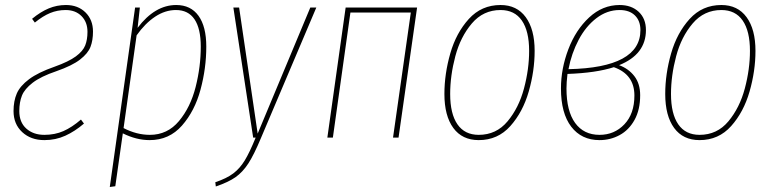

<svg xmlns="http://www.w3.org/2000/svg" viewBox="-20 -549 3086 766"><path d="M351 -423Q351 -388 341 -362Q331 -336 299.5 -311.5Q268 -287 205 -265Q143 -244 110.5 -219Q78 -194 67.5 -167.5Q57 -141 57 -106Q57 -61 85 -36Q113 -11 157 -11Q199 -11 233 -26Q267 -41 303 -72L315 -56Q279 -25 240.5 -7.5Q202 10 157 10Q103 10 68.5 -22Q34 -54 34 -106Q34 -146 47 -176Q60 -206 96 -233Q132 -260 198 -283Q254 -303 282.5 -324Q311 -345 320 -368Q329 -391 329 -422Q329 -461 305 -485Q281 -509 242 -509Q209 -509 180 -497Q151 -485 119 -459L108 -474Q142 -502 174.5 -515.5Q207 -529 243 -529Q291 -529 321 -499.5Q351 -470 351 -423Z M519 -519H538L529 -438Q598 -529 683 -529Q741 -529 772 -486Q803 -443 803 -363Q803 -277 780 -191.5Q757 -106 706 -48Q655 10 577 10Q524 10 470 -17L440 194L418 197ZM781 -363Q781 -435 756 -472Q731 -509 682 -509Q639 -509 599 -482.5Q559 -456 525 -408L473 -38Q525 -11 578 -11Q648 -11 694 -66Q740 -121 760.5 -202Q781 -283 781 -363Z M1021 2Q993 69 970.5 103.5Q948 138 919.5 158Q891 178 841 195L839 178Q884 163 910.5 143Q937 123 956.5 91Q976 59 1000 0H990L911 -519H934L1008 -16L1218 -519H1242Z M1548 0 1619 -499H1378L1308 0H1286L1359 -519H1644L1570 0Z M1753 -174Q1753 -254 1776.5 -336Q1800 -418 1850.5 -473.5Q1901 -529 1977 -529Q2042 -529 2077.5 -480.5Q2113 -432 2113 -346Q2113 -266 2089.5 -184Q2066 -102 2016 -46Q1966 10 1890 10Q1824 10 1788.5 -38.5Q1753 -87 1753 -174ZM2091 -346Q2091 -425 2062 -467Q2033 -509 1977 -509Q1908 -509 1862.5 -455.5Q1817 -402 1796.5 -324.5Q1776 -247 1776 -174Q1776 -95 1805 -53Q1834 -11 1890 -11Q1960 -11 2005 -65Q2050 -119 2070.5 -196Q2091 -273 2091 -346Z M2557 -429Q2557 -332 2450 -289Q2488 -275 2511 -245Q2534 -215 2534 -169Q2534 -111 2511.5 -70.5Q2489 -30 2452 -10Q2415 10 2372 10Q2300 10 2259 -43.5Q2218 -97 2218 -196Q2218 -275 2247.5 -352.5Q2277 -430 2330.5 -479.5Q2384 -529 2452 -529Q2499 -529 2528 -502Q2557 -475 2557 -429ZM2248 -273Q2535 -279 2535 -429Q2535 -466 2513 -487.5Q2491 -509 2452 -509Q2402 -509 2359.5 -476.5Q2317 -444 2288.5 -390Q2260 -336 2248 -273ZM2244 -254Q2240 -220 2240 -196Q2240 -106 2274.5 -58.5Q2309 -11 2372 -11Q2431 -11 2471 -53Q2511 -95 2511 -168Q2511 -252 2429 -281Q2358 -258 2244 -254Z M2634 -174Q2634 -254 2657.5 -336Q2681 -418 2731.5 -473.5Q2782 -529 2858 -529Q2923 -529 2958.5 -480.5Q2994 -432 2994 -346Q2994 -266 2970.5 -184Q2947 -102 2897 -46Q2847 10 2771 10Q2705 10 2669.5 -38.5Q2634 -87 2634 -174ZM2972 -346Q2972 -425 2943 -467Q2914 -509 2858 -509Q2789 -509 2743.5 -455.5Q2698 -402 2677.5 -324.5Q2657 -247 2657 -174Q2657 -95 2686 -53Q2715 -11 2771 -11Q2841 -11 2886 -65Q2931 -119 2951.5 -196Q2972 -273 2972 -346Z"/></svg>

Font: Fira Sans Extra Condensed Thin
Style: Italic
Weight: 250
Width: 3
Italic angle: -8°
Designer: Carrois Corporate & Edenspiekermann AG
Foundry: Carrois Corporate GbR & Edenspiekermann AG
Version: Version 4.203